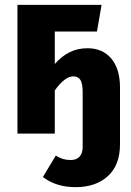

<svg xmlns="http://www.w3.org/2000/svg" viewBox="-20 -551 541 792"><path d="M475 -190V44Q475 130 425 175.5Q375 221 292 221Q211 221 157 179L210 91Q227 101 240.5 105Q254 109 272 109Q295 109 308 95.5Q321 82 321 54V-171Q321 -207 311.5 -221.5Q302 -236 283 -236Q247 -236 206 -178V0H52V-531H399L380 -421H206V-287Q234 -319 267 -335.5Q300 -352 341 -352Q403 -352 439 -309.5Q475 -267 475 -190Z"/></svg>

Font: Fira Sans Condensed
Style: Bold
Weight: 700
Width: 3
Designer: bBox Type GmbH & Carrois Corporate GbR & Edenspiekermann AG
Foundry: bBox Type GmbH & Carrois Corporate GbR & Edenspiekermann AG
Version: Version 4.301